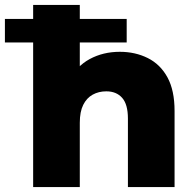

<svg xmlns="http://www.w3.org/2000/svg" viewBox="-71 -762 782 782"><path d="M-51 -589V-685H445V-589ZM417 -551Q480 -551 531 -525.5Q582 -500 611 -447Q640 -394 640 -310V0H450V-279Q450 -337 426.5 -363.5Q403 -390 362 -390Q331 -390 306.5 -376.5Q282 -363 268 -335Q254 -307 254 -262V0H64V-742H254V-388L210 -433Q240 -492 294.5 -521.5Q349 -551 417 -551Z"/></svg>

Font: MOST Montserrat ExtraBold
Style: Regular
Weight: 800
Designer: Julieta Ulanovsky
Foundry: Julieta Ulanovsky
Version: Version 8.000;March 11, 2024;FontCreator 15.0.0.2926 64-bit